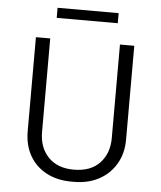

<svg xmlns="http://www.w3.org/2000/svg" viewBox="-57 -890 795 949"><g transform="rotate(5 340.0 -415.0)"><path d="M334 10Q262 10 208.5 -18.5Q155 -47 125.5 -98.5Q96 -150 96 -220V-686H167V-222Q167 -145 212.5 -97.5Q258 -50 339 -50Q423 -50 468 -98Q513 -146 513 -222V-686H584V-220Q584 -152 553.5 -100Q523 -48 469.5 -19Q416 10 344 10ZM190 -790V-840H493V-790Z"/></g></svg>

Font: Chivo ExtraLight
Style: Regular
Weight: 250
Designer: Hector Gatti
Foundry: Omnibus-Type
Version: Version 2.002